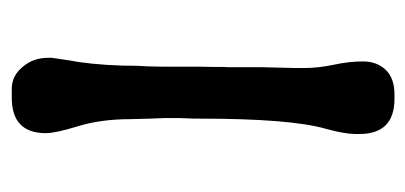

<svg xmlns="http://www.w3.org/2000/svg" viewBox="-210 -516 720 341"><g transform="rotate(-90 150.5 -345.0)"><path d="M85 -624Q85 -684.6 147.9 -684.6H164.1Q186.5 -684.6 202.6 -665.5Q218.8 -646.5 218.8 -620.6V-613.3Q218.8 -611.8 213.9 -580.1L211.4 -566.4Q204.6 -518.6 204.6 -460.9L203.6 -442.9L203.1 -416V-352.5L202.6 -325.7Q202.6 -316.9 202.6 -308.1L202.1 -299.3V-239.3L200.7 -181.6V-165.5Q200.7 -140.1 206.5 -112.8Q212.4 -85.4 212.4 -60.8Q212.4 -36.1 197.5 -20.5Q182.6 -4.9 153.8 -4.9H146Q83.5 -4.9 83.5 -67.4V-75.7Q84 -95.2 92.8 -127Q110.8 -189.9 110.8 -351.1Q110.8 -355.5 110.8 -359.9L111.8 -386.7Q111.8 -399.9 111.8 -413.1L110.8 -439L109.9 -472.7Q109.9 -526.4 97.4 -566.7Q85 -606.9 85 -624Z"/></g></svg>

Font: Averia Sans Libre Light
Style: Regular
Weight: 300
Version: Version 1.002